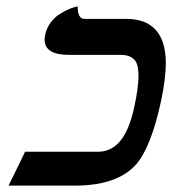

<svg xmlns="http://www.w3.org/2000/svg" viewBox="-20 -581 539 601"><path d="M400.9 -249Q424.3 -358.9 404.3 -389.6Q390.1 -408.7 360.8 -409.2H196.8Q120.6 -409.2 119.6 -455.6Q119.6 -464.4 121.6 -473.1Q126 -493.2 137.9 -509.5Q149.9 -525.9 164.1 -535.2Q178.2 -544.4 191.7 -550.5Q205.1 -556.6 214.4 -559.1L223.1 -561Q223.1 -522.9 243.2 -522H374Q496.6 -522 499 -387.7Q499.5 -336.9 484.4 -266.1Q453.1 -120.1 405.8 -65.9Q346.7 -0.5 216.8 0H6.8L58.6 -106H286.6Q359.4 -106 390.6 -209Q396.5 -227.5 400.9 -249Z"/></svg>

Font: Linux Libertine Slanted O
Style: Bold Slanted
Weight: 700
Designer: Philipp H. Poll
Foundry: Philipp H. Poll
Version: Version 5.0.0